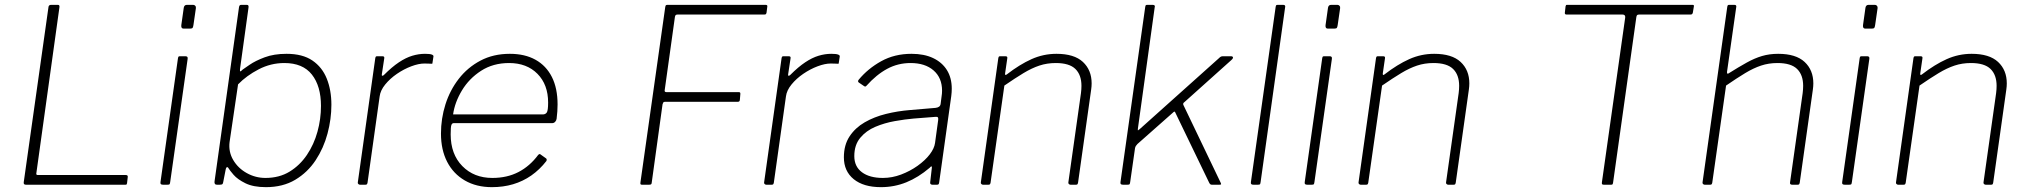

<svg xmlns="http://www.w3.org/2000/svg" viewBox="-20 -762 8362 792"><path d="M180 -733Q181 -742 191 -742H219Q227 -742 225 -731L130 -48Q128 -40 136 -40H499Q508 -40 507 -32L504 -6Q503 -2 502 -1Q501 0 497 0H87Q76 0 78 -11L180 -733Z M682 -11Q681 -4 679.5 -2Q678 0 670 0H653Q646 0 643.5 -2.5Q641 -5 642 -11L714 -521Q715 -527 716.5 -528.5Q718 -530 723 -530H745Q750 -530 752.5 -527.5Q755 -525 754 -519ZM778 -659Q777 -652 775 -648Q773 -644 765 -644H738Q731 -644 729 -648.5Q727 -653 728 -659L738 -730Q740 -742 751 -742H777Q782 -742 785.5 -738Q789 -734 788 -728Z M875 0Q869 0 866.5 -3.5Q864 -7 865 -14L966 -733Q967 -738 969 -740Q971 -742 975 -742H998Q1003 -742 1004.5 -739Q1006 -736 1005 -730L970 -477Q969 -467 971.5 -467.5Q974 -468 981 -475Q987 -479 1010 -495Q1033 -511 1071.5 -525.5Q1110 -540 1162 -540Q1228 -540 1268.5 -512.5Q1309 -485 1328 -437.5Q1347 -390 1347 -330Q1347 -271 1331 -211Q1315 -151 1282 -101Q1249 -51 1198 -20.5Q1147 10 1077 10Q1025 10 992.5 -6Q960 -22 943.5 -41Q927 -60 922 -69Q919 -74 915.5 -72Q912 -70 911 -63L901 -12Q900 -5 897.5 -2.5Q895 0 886 0ZM927 -176Q922 -136 942 -102Q962 -68 998 -48Q1034 -28 1075 -28Q1132 -28 1174.5 -54Q1217 -80 1246 -123Q1275 -166 1289.5 -218.5Q1304 -271 1304 -325Q1304 -407 1266.5 -454.5Q1229 -502 1153 -502Q1097 -502 1047 -476Q997 -450 962 -414Z M1465 0Q1461 0 1458 -3Q1455 -6 1456 -10L1528 -522Q1529 -527 1530.5 -528.5Q1532 -530 1536 -530H1557Q1562 -530 1564 -528Q1566 -526 1565 -521L1555 -455Q1554 -450 1557 -449.5Q1560 -449 1564 -453Q1597 -486 1625.5 -505Q1654 -524 1680.5 -532Q1707 -540 1733 -540Q1753 -540 1761 -537Q1769 -534 1768 -529L1764 -503Q1764 -501 1763.5 -500Q1763 -499 1761 -499Q1757 -499 1750 -499.5Q1743 -500 1731 -500Q1707 -500 1676.5 -488.5Q1646 -477 1617.5 -457.5Q1589 -438 1569 -413.5Q1549 -389 1546 -364L1496 -8Q1495 -4 1493.5 -2Q1492 0 1487 0H1465Z M2009 10Q1945 10 1897.5 -17.5Q1850 -45 1824.5 -94.5Q1799 -144 1799 -211Q1799 -273 1817.5 -331.5Q1836 -390 1872.5 -437Q1909 -484 1962 -512Q2015 -540 2083 -540Q2145 -540 2189 -515.5Q2233 -491 2256.5 -444.5Q2280 -398 2280 -331Q2280 -317 2279 -302.5Q2278 -288 2276 -272Q2275 -265 2270 -259.5Q2265 -254 2257 -254H1851Q1845 -254 1842 -246.5Q1839 -239 1839 -208Q1839 -126 1887 -77Q1935 -28 2011 -28Q2072 -28 2119 -52.5Q2166 -77 2200 -123Q2204 -127 2206.5 -126.5Q2209 -126 2211 -124L2232 -109Q2237 -106 2234 -98Q2206 -62 2171.5 -38Q2137 -14 2096.5 -2Q2056 10 2009 10ZM2219 -290Q2230 -290 2235.5 -298Q2241 -306 2241 -339Q2241 -413 2197 -457.5Q2153 -502 2080 -502Q2014 -502 1964.5 -470Q1915 -438 1885.5 -389Q1856 -340 1849 -290Z M2724 -732Q2725 -739 2727 -740.5Q2729 -742 2734 -742H3138Q3147 -742 3145 -734L3142 -710Q3141 -706 3139.5 -704Q3138 -702 3133 -702H2775Q2770 -702 2767.5 -700Q2765 -698 2764 -692L2722 -391Q2721 -387 2722.5 -384.5Q2724 -382 2729 -382H3027Q3031 -382 3032.5 -380.5Q3034 -379 3034 -375L3032 -351Q3032 -347 3030 -344.5Q3028 -342 3023 -342H2723Q2718 -342 2716.5 -340Q2715 -338 2713 -332L2668 -6Q2667 -2 2664.5 -1Q2662 0 2658 0H2628Q2623 0 2622 -2.5Q2621 -5 2622 -11L2724 -732Z M3141 0Q3137 0 3134 -3Q3131 -6 3132 -10L3204 -522Q3205 -527 3206.5 -528.5Q3208 -530 3212 -530H3233Q3238 -530 3240 -528Q3242 -526 3241 -521L3231 -455Q3230 -450 3233 -449.5Q3236 -449 3240 -453Q3273 -486 3301.5 -505Q3330 -524 3356.5 -532Q3383 -540 3409 -540Q3429 -540 3437 -537Q3445 -534 3444 -529L3440 -503Q3440 -501 3439.5 -500Q3439 -499 3437 -499Q3433 -499 3426 -499.5Q3419 -500 3407 -500Q3383 -500 3352.5 -488.5Q3322 -477 3293.5 -457.5Q3265 -438 3245 -413.5Q3225 -389 3222 -364L3172 -8Q3171 -4 3169.5 -2Q3168 0 3163 0H3141Z M3815 -70Q3768 -30 3718.5 -10Q3669 10 3614 10Q3542 10 3501.5 -23Q3461 -56 3461 -113Q3461 -164 3484.5 -199.5Q3508 -235 3547 -257.5Q3586 -280 3634.5 -292Q3683 -304 3733 -308L3839 -317Q3858 -319 3860 -333L3864 -364Q3865 -370 3865.5 -376Q3866 -382 3866 -388Q3866 -441 3831 -471.5Q3796 -502 3736 -502Q3684 -502 3639.5 -478Q3595 -454 3554 -408Q3551 -405 3549 -405Q3547 -405 3544 -407L3522 -422Q3520 -424 3519.5 -426.5Q3519 -429 3522 -433Q3560 -479 3615 -509.5Q3670 -540 3740 -540Q3792 -540 3829 -522.5Q3866 -505 3886 -473Q3906 -441 3906 -396Q3906 -389 3905.5 -381.5Q3905 -374 3904 -366L3854 -9Q3853 -3 3851 -1.5Q3849 0 3844 0H3826Q3822 0 3819 -2.5Q3816 -5 3817 -10L3824 -71Q3824 -81 3815 -70ZM3850 -267Q3851 -275 3848.5 -278Q3846 -281 3839 -280L3749 -273Q3714 -270 3671.5 -262.5Q3629 -255 3591 -239Q3553 -223 3528.5 -193.5Q3504 -164 3504 -118Q3504 -75 3535.5 -51.5Q3567 -28 3622 -28Q3660 -28 3697 -42Q3734 -56 3765 -78Q3797 -101 3815.5 -125.5Q3834 -150 3837 -172Z M4035 0Q4031 0 4028 -3Q4025 -6 4026 -10L4098 -522Q4099 -527 4100.5 -528.5Q4102 -530 4106 -530H4127Q4132 -530 4134 -528Q4136 -526 4135 -521L4126 -459Q4125 -449 4133 -455Q4186 -496 4235 -518Q4284 -540 4338 -540Q4411 -540 4447 -506.5Q4483 -473 4483 -418Q4483 -412 4482.5 -405.5Q4482 -399 4481 -392L4427 -9Q4426 -4 4424.5 -2Q4423 0 4418 0H4396Q4392 0 4389 -3Q4386 -6 4387 -10L4439 -378Q4440 -386 4440.5 -393.5Q4441 -401 4441 -408Q4441 -453 4416 -477.5Q4391 -502 4335 -502Q4299 -502 4267.5 -491.5Q4236 -481 4202 -460.5Q4168 -440 4123 -409L4066 -8Q4065 -4 4063.5 -2Q4062 0 4057 0H4035Z M5014 -11Q5017 -5 5017 -2.5Q5017 0 5010 0H4979Q4975 0 4972.5 -2Q4970 -4 4968 -8L4827 -300Q4825 -304 4819 -298L4672 -168Q4668 -164 4665.5 -160Q4663 -156 4662 -151L4642 -11Q4641 -4 4639.5 -2Q4638 0 4630 0H4613Q4606 0 4603.5 -2.5Q4601 -5 4602 -11L4704 -733Q4705 -739 4706.5 -740.5Q4708 -742 4713 -742H4735Q4740 -742 4742.5 -739.5Q4745 -737 4743 -731L4674 -233Q4673 -224 4674 -224Q4675 -224 4682 -230L5007 -521Q5013 -527 5016.5 -528.5Q5020 -530 5025 -530H5057Q5065 -530 5066 -525.5Q5067 -521 5059 -514L4866 -341Q4863 -339 4861.5 -336.5Q4860 -334 4861 -330L5014 -11Z M5180 -11Q5179 -4 5177.5 -2Q5176 0 5168 0H5151Q5144 0 5141.5 -2.5Q5139 -5 5140 -11L5242 -733Q5243 -739 5244.5 -740.5Q5246 -742 5251 -742H5273Q5284 -742 5281 -731Z M5402 -11Q5401 -4 5399.5 -2Q5398 0 5390 0H5373Q5366 0 5363.5 -2.5Q5361 -5 5362 -11L5434 -521Q5435 -527 5436.5 -528.5Q5438 -530 5443 -530H5465Q5470 -530 5472.5 -527.5Q5475 -525 5474 -519ZM5498 -659Q5497 -652 5495 -648Q5493 -644 5485 -644H5458Q5451 -644 5449 -648.5Q5447 -653 5448 -659L5458 -730Q5460 -742 5471 -742H5497Q5502 -742 5505.5 -738Q5509 -734 5508 -728Z M5593 0Q5589 0 5586 -3Q5583 -6 5584 -10L5656 -522Q5657 -527 5658.5 -528.5Q5660 -530 5664 -530H5685Q5690 -530 5692 -528Q5694 -526 5693 -521L5684 -459Q5683 -449 5691 -455Q5744 -496 5793 -518Q5842 -540 5896 -540Q5969 -540 6005 -506.5Q6041 -473 6041 -418Q6041 -412 6040.5 -405.5Q6040 -399 6039 -392L5985 -9Q5984 -4 5982.5 -2Q5981 0 5976 0H5954Q5950 0 5947 -3Q5944 -6 5945 -10L5997 -378Q5998 -386 5998.5 -393.5Q5999 -401 5999 -408Q5999 -453 5974 -477.5Q5949 -502 5893 -502Q5857 -502 5825.5 -491.5Q5794 -481 5760 -460.5Q5726 -440 5681 -409L5624 -8Q5623 -4 5621.5 -2Q5620 0 5615 0H5593Z M6438 -736Q6439 -740 6440 -741Q6441 -742 6445 -742H6962Q6966 -742 6967 -740Q6968 -738 6967 -734L6963 -710Q6962 -706 6960 -704Q6958 -702 6953 -702H6742Q6736 -702 6733.5 -700Q6731 -698 6730 -692L6634 -9Q6633 -3 6631.5 -1.5Q6630 0 6625 0H6596Q6590 0 6588.5 -2.5Q6587 -5 6588 -11L6684 -690Q6685 -702 6673 -702H6442Q6434 -702 6435 -710Z M7012 0Q7008 0 7005 -3Q7002 -6 7003 -10L7105 -734Q7106 -739 7107.5 -740.5Q7109 -742 7113 -742H7134Q7144 -742 7142 -733L7104 -466Q7103 -455 7110 -459Q7153 -486 7185.5 -504Q7218 -522 7248.5 -531Q7279 -540 7315 -540Q7388 -540 7424 -506.5Q7460 -473 7460 -418Q7460 -412 7459.5 -405.5Q7459 -399 7458 -392L7404 -9Q7403 -4 7401.5 -2Q7400 0 7395 0H7373Q7362 0 7364 -10L7416 -378Q7417 -386 7417.5 -393.5Q7418 -401 7418 -408Q7418 -453 7393 -477.5Q7368 -502 7312 -502Q7276 -502 7244.5 -491.5Q7213 -481 7179 -460.5Q7145 -440 7100 -409L7043 -8Q7042 -4 7040.5 -2Q7039 0 7034 0Z M7619 -11Q7618 -4 7616.5 -2Q7615 0 7607 0H7590Q7583 0 7580.5 -2.5Q7578 -5 7579 -11L7651 -521Q7652 -527 7653.5 -528.5Q7655 -530 7660 -530H7682Q7687 -530 7689.5 -527.5Q7692 -525 7691 -519ZM7715 -659Q7714 -652 7712 -648Q7710 -644 7702 -644H7675Q7668 -644 7666 -648.5Q7664 -653 7665 -659L7675 -730Q7677 -742 7688 -742H7714Q7719 -742 7722.5 -738Q7726 -734 7725 -728Z M7810 0Q7806 0 7803 -3Q7800 -6 7801 -10L7873 -522Q7874 -527 7875.5 -528.5Q7877 -530 7881 -530H7902Q7907 -530 7909 -528Q7911 -526 7910 -521L7901 -459Q7900 -449 7908 -455Q7961 -496 8010 -518Q8059 -540 8113 -540Q8186 -540 8222 -506.5Q8258 -473 8258 -418Q8258 -412 8257.5 -405.5Q8257 -399 8256 -392L8202 -9Q8201 -4 8199.5 -2Q8198 0 8193 0H8171Q8167 0 8164 -3Q8161 -6 8162 -10L8214 -378Q8215 -386 8215.5 -393.5Q8216 -401 8216 -408Q8216 -453 8191 -477.5Q8166 -502 8110 -502Q8074 -502 8042.5 -491.5Q8011 -481 7977 -460.5Q7943 -440 7898 -409L7841 -8Q7840 -4 7838.5 -2Q7837 0 7832 0H7810Z"/></svg>

Font: Libre Franklin Thin
Style: Italic
Weight: 100
Italic angle: -8°
Designer: Pablo Impallari, Rodrigo Fuenzalida, Nhung Nguyen
Foundry: Impallari Type
Version: Version 3.000